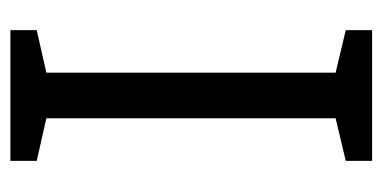

<svg xmlns="http://www.w3.org/2000/svg" viewBox="-208 -546 754 379"><g transform="rotate(90 169.5 -357.0)"><path d="M298 0H40V-52L124 -71V-642L40 -662V-714H298V-662L214 -642V-71L298 -52Z"/></g></svg>

Font: Noto Sans NKo
Style: Regular
Weight: 400
Designer: Monotype Design Team
Foundry: Monotype Imaging Inc.
Version: Version 2.003; ttfautohint (v1.8.4.7-5d5b)